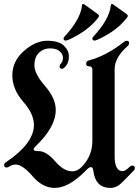

<svg xmlns="http://www.w3.org/2000/svg" viewBox="-39 -920 687 950"><path d="M0 0ZM275.4 -719.2ZM418 -730Q418 -733.4 422.9 -738.8Q502 -824.7 509.3 -892.1Q510.3 -900.4 515.1 -900.4Q518.1 -900.4 522.5 -897L588.4 -849.6Q593.3 -846.2 593.3 -842Q593.3 -837.9 590.3 -834Q550.3 -780.8 482.4 -743.2Q439 -719.2 428.7 -719.2Q418 -719.2 418 -730ZM275.4 -730Q275.4 -733.4 280.3 -738.8Q359.4 -824.7 366.7 -892.1Q367.7 -900.4 372.6 -900.4Q375.5 -900.4 379.9 -897L445.8 -849.6Q450.7 -846.2 450.7 -842Q450.7 -837.9 447.8 -834Q407.7 -780.8 339.8 -743.2Q296.4 -719.2 286.1 -719.2Q275.4 -719.2 275.4 -730ZM-18.6 -103.5Q-18.6 -111.3 -9.8 -117.2Q128.9 -210 128.9 -302.2Q128.9 -356 75.4 -417.2Q22 -478.5 22 -547.9Q22 -617.2 79.3 -667.7Q136.7 -718.3 194.1 -718.3Q251.5 -718.3 276.6 -694.6Q301.8 -670.9 301.8 -641.8Q301.8 -612.8 289.1 -596.2Q276.4 -579.6 267.6 -579.6Q255.9 -579.6 255.9 -592.3Q255.9 -598.6 264.2 -607.9Q272.5 -617.2 272.5 -634.8Q272.5 -652.3 256.1 -666.5Q239.7 -680.7 208.3 -680.7Q176.8 -680.7 154.1 -659.4Q131.3 -638.2 131.3 -596.4Q131.3 -554.7 184.1 -494.1Q236.8 -433.6 236.8 -376Q236.8 -291.5 137.7 -196.8Q127.4 -187 127.4 -179.7Q127.4 -172.4 151.9 -172.4Q190.4 -172.4 233.4 -122.3Q276.4 -72.3 318.4 -72.3Q345.2 -72.3 368.2 -97.2Q418 -150.4 418 -222.7V-574.2Q418 -591.8 402.6 -591.8Q387.2 -591.8 387.2 -604.7Q387.2 -617.7 400.4 -621.1Q485.8 -643.1 574.7 -712.9Q581.5 -718.3 588.4 -718.3Q600.1 -718.3 600.1 -706.5Q600.1 -698.7 591.8 -691.4Q528.3 -635.3 528.3 -578.1V-147.5Q528.3 -73.2 567.4 -73.2Q581.1 -73.2 601.6 -93.8Q608.4 -100.6 615.7 -100.6Q628.4 -100.6 628.4 -87.9Q628.4 -81.5 622.6 -75.7L564.9 -17.1Q538.6 9.8 507.3 9.8Q433.6 9.8 422.9 -74.2Q420.4 -93.3 411.4 -93.3Q402.3 -93.3 388.2 -78.6Q302.7 9.8 231.4 9.8Q171.9 9.8 122.1 -48.1Q72.3 -106 38.1 -106Q22.5 -106 6.8 -95.7Q0 -91.3 -6.8 -91.3Q-18.6 -91.3 -18.6 -103.5Z"/></svg>

Font: UnifrakturMaguntia
Style: Book
Weight: 400
Designer: j. 'mach' wust, Gerrit Ansmann, Georg Duffner, based on a font by Peter Wiegel, original typeface by Carl Albert Fahrenw
Version: Version 2017-03-19